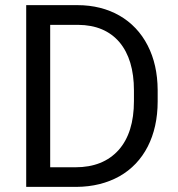

<svg xmlns="http://www.w3.org/2000/svg" viewBox="-20 -731 696 751"><path d="M279.3 0C343.3 -0.5 398.9 -14.6 447.3 -41.5C543 -95.7 596.7 -199.7 596.7 -334V-379.4C596.2 -444.8 583.5 -502.9 557.6 -553.2C505.9 -654.3 406.7 -710.9 283.2 -710.9H82.5V0ZM285.6 -633.8C355.5 -633.3 409.2 -610.4 447.3 -565.9C484.9 -521 503.9 -458 503.9 -377.4V-335.9C503.9 -252.9 483.9 -189 443.8 -144C403.3 -99.1 347.2 -76.7 274.9 -76.7H176.3V-633.8Z"/></svg>

Font: Shabnam
Style: Regular
Weight: 400
Foundry: DejaVu fonts team - Redesigned by Saber Rastikerdar - Based on Vazir font
Version: Version 5.0.1